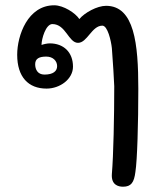

<svg xmlns="http://www.w3.org/2000/svg" viewBox="-20 -481 611 726"><path d="M381 -459C347 -459 300 -433 280 -409C265 -432 220 -461 185 -461C85 -461 45 -347 45 -274C45 -190 87 -146 156 -146C207 -146 256 -182 256 -229C256 -283 221 -317 168 -317C159 -317 145 -314 137 -311C137 -334 153 -390 178 -390C229 -390 239 -319 275 -319C310 -319 327 -384 367 -384C387 -384 400 -327 403 -299C406 -261 412 -168 412 -155C412 -41 409 106 403 177C400 218 427 225 445 225C476 225 487 209 492 169C499 125 503 -16 503 -145C503 -316 488 -459 381 -459ZM148 -199C122 -199 113 -219 113 -238C113 -260 129 -267 155 -267C181 -267 196 -250 196 -231C196 -212 181 -199 148 -199Z"/></svg>

Font: Itim
Style: Regular
Weight: 400
Designer: CadsonDemak Team
Foundry: Pablo Impallari
Version: Version 1.002;PS 001.002;hotconv 1.0.88;makeotf.lib2.5.64775